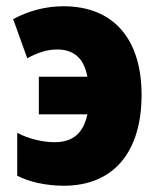

<svg xmlns="http://www.w3.org/2000/svg" viewBox="-20 -583 504 613"><path d="M184 10C342 10 432 -97 432 -280C432 -460 341 -563 183 -563C126 -563 73 -549 22 -522L67 -397C102 -416 132 -425 162 -425C216 -425 248 -397 259 -338H104V-218H259C246 -157 212 -129 154 -129C117 -129 70 -140 35 -159V-22C73 -2 128 10 184 10Z"/></svg>

Font: Noto Sans Condensed Black
Style: Regular
Weight: 900
Width: 3
Designer: Monotype Design Team
Foundry: Monotype Imaging Inc.
Version: Version 2.013